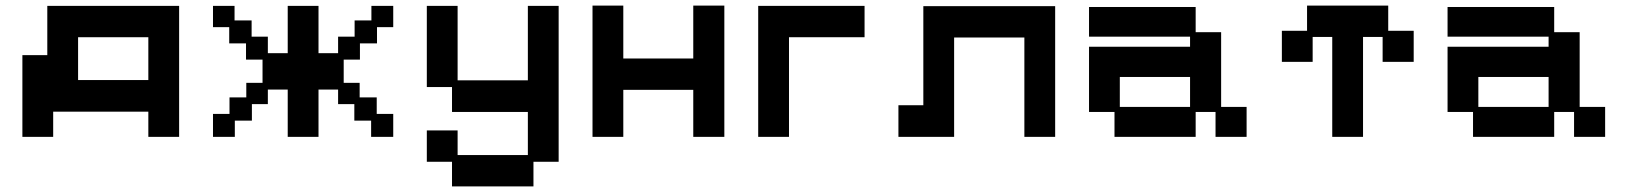

<svg xmlns="http://www.w3.org/2000/svg" viewBox="-20 -477 5821 686"><path d="M60 12V-280H149V-456H620V12H510V-78H170V12ZM259 -191H510V-344H259Z M741 12V-70H800V-129H860V-181H918V-264H859V-322H799V-380H741V-456H818V-404H879V-346H937V-287H1008V-456H1118V-287H1188V-346H1247V-404H1307V-456H1385V-380H1327V-322H1266V-264H1208V-181H1265V-129H1326V-70H1385V12H1306V-46H1246V-105H1188V-157H1118V12H1008V-157H937V-105H880V-46H819V12Z M1595 189V101H1505V-11H1615V77H1866V-77H1595V-166H1505V-456H1615V-190H1866V-456H1976V101H1886V189Z M2097 12V-457H2207V-268H2457V-457H2568V12H2457V-156H2207V12Z M2689 12V-456H3069V-344H2799V12Z M3190 12V-101H3279V-455H3750V12H3640V-343H3389V12Z M3962 12V-77H3871V-310H4232V-346H3871V-452H4252V-362H4343V-95H4434V12H4323V-77H4252V12ZM3981 -95H4232V-202H3981Z M4740 12V-345H4670V-256H4560V-367H4650V-457H4940V-367H5031V-256H4920V-345H4850V12Z M5243 12V-77H5152V-310H5513V-346H5152V-452H5533V-362H5624V-95H5715V12H5604V-77H5533V12ZM5262 -95H5513V-202H5262Z"/></svg>

Font: Pixelify Sans Medium
Style: Regular
Weight: 500
Designer: Stefie Justprince
Foundry: Typecalism Foundryline
Version: Version 1.000;February 13, 2025;FontCreator 15.0.0.3015 64-b